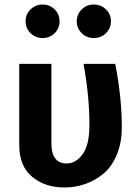

<svg xmlns="http://www.w3.org/2000/svg" viewBox="-20 -812 606 848"><path d="M349 -530H489Q518 -381 518 -250Q518 -182 496 -129Q474 -76 437.5 -45.5Q401 -15 357 0.5Q313 16 265 16Q178 16 121.5 -31.5Q65 -79 65 -171V-530H207V-180Q207 -90 274 -90Q315 -90 345 -131Q375 -172 375 -261Q375 -386 349 -530ZM394 -792Q426 -792 448 -770.5Q470 -749 470 -718Q470 -687 448 -665.5Q426 -644 394 -644Q363 -644 341 -665.5Q319 -687 319 -718Q319 -749 341 -770.5Q363 -792 394 -792ZM168 -792Q200 -792 221.5 -770.5Q243 -749 243 -718Q243 -687 221.5 -665.5Q200 -644 168 -644Q137 -644 115 -665.5Q93 -687 93 -718Q93 -749 115 -770.5Q137 -792 168 -792Z"/></svg>

Font: FiraSans
Style: Regular
Weight: 600
Designer: Carrois Corporate & Edenspiekermann AG
Foundry: Carrois Corporate GbR & Edenspiekermann AG
Version: Version 3.106;PS 003.106;hotconv 1.0.70;makeotf.lib2.5.58329